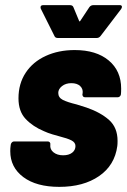

<svg xmlns="http://www.w3.org/2000/svg" viewBox="-20 -720 495 748"><path d="M20 -131Q20 -143 21 -149L22 -157Q23 -162 26.5 -165.5Q30 -169 35 -169H166Q171 -169 174 -165.5Q177 -162 176 -157V-156Q174 -138 188.5 -126.5Q203 -115 226 -115Q248 -115 261 -125Q274 -135 274 -151Q274 -165 258.5 -173Q243 -181 211 -189Q203 -191 184.5 -196.5Q166 -202 151 -209Q108 -227 80 -256.5Q52 -286 52 -337Q52 -394 80 -436.5Q108 -479 158 -502Q208 -525 271 -525Q355 -525 403.5 -484.5Q452 -444 452 -375Q452 -360 451 -352Q450 -347 446.5 -344Q443 -341 438 -341H312Q301 -341 301 -353L302 -357Q304 -374 292 -385Q280 -396 258 -396Q236 -396 221.5 -384.5Q207 -373 207 -358Q207 -340 224.5 -331Q242 -322 279 -313L317 -301Q372 -282 405 -252.5Q438 -223 438 -171Q438 -158 437 -151Q427 -76 366 -34Q305 8 211 8Q122 8 71 -30Q20 -68 20 -131ZM138 -692Q138 -700 149 -700H252Q263 -700 266 -692L288 -639Q290 -634 293 -639L328 -692Q334 -700 344 -700H447Q455 -700 455 -693Q455 -690 452 -685L372 -580Q366 -572 357 -572H205Q195 -572 192 -580L139 -686Q138 -688 138 -692Z"/></svg>

Font: Barlow Semi Condensed ExtraBold
Style: Italic
Weight: 800
Width: 4
Italic angle: -7°
Designer: Jeremy Tribby
Foundry: Tribby Type
Version: Version 1.408